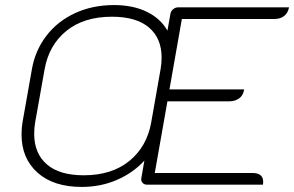

<svg xmlns="http://www.w3.org/2000/svg" viewBox="-20 -729 1161 758"><path d="M65 -198Q65 -224 69 -247L106 -456Q119 -530 163 -587.5Q207 -645 276 -677Q345 -709 430 -709Q505 -709 559.5 -682.5Q614 -656 641 -608L653 -675Q655 -686 664 -693Q673 -700 683 -700H1121Q1117 -678 1102 -666Q1087 -654 1063 -654H698L649 -376H944Q940 -352 924 -340.5Q908 -329 885 -329H641L591 -46H977Q1019 -46 1019 -11Q1019 -4 1018 0H560Q549 0 542.5 -7.5Q536 -15 538 -26L550 -95Q505 -46 441 -18.5Q377 9 303 9Q191 9 128 -47.5Q65 -104 65 -198ZM577 -246 614 -456Q618 -477 618 -502Q618 -578 568 -620.5Q518 -663 422 -663Q311 -663 242 -607Q173 -551 156 -455L119 -247Q115 -226 115 -200Q115 -124 164.5 -80.5Q214 -37 311 -37Q421 -37 490.5 -93.5Q560 -150 577 -246Z"/></svg>

Font: K2D Thin
Style: Italic
Weight: 100
Italic angle: -10°
Designer: Katatrad Aksorn Co.,Ltd.
Foundry: Cadson Demak Co.,Ltd.
Version: Version 1.000; ttfautohint (v1.6)